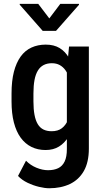

<svg xmlns="http://www.w3.org/2000/svg" viewBox="-20 -770 539 998"><path d="M338.9 -528.3H441.9V2Q441.9 73.2 415.8 118.9Q389.6 164.6 343.3 186.5Q296.9 208.5 235.8 208.5Q213.4 208.5 182.6 201.2Q151.9 193.8 122.6 179.7Q93.3 165.5 73.7 144.5L115.2 65.4Q138.2 88.9 169.4 101.8Q200.7 114.7 229.5 114.7Q260.7 114.7 282.5 104.2Q304.2 93.8 315.9 69.6Q327.6 45.4 327.6 4.4V-408.7ZM40 -242.7V-284.2Q40 -349.1 52.2 -396.7Q64.5 -444.3 87.4 -476.1Q110.4 -507.8 143.6 -522.9Q176.8 -538.1 217.8 -538.1Q260.3 -538.1 289.8 -520.3Q319.3 -502.4 338.1 -469.7Q356.9 -437 367.7 -391.8Q378.4 -346.7 383.3 -291V-233.4Q378.4 -179.7 366.7 -135Q355 -90.3 335.2 -58.1Q315.4 -25.9 286.4 -8.1Q257.3 9.8 216.8 9.8Q176.3 9.8 143.6 -6.3Q110.8 -22.5 87.6 -54.2Q64.5 -85.9 52.2 -133.1Q40 -180.2 40 -242.7ZM153.8 -284.2V-242.7Q153.8 -202.1 159.4 -172.9Q165 -143.6 176.3 -124.8Q187.5 -106 205.6 -96.9Q223.6 -87.9 248.5 -87.9Q281.2 -87.9 301.5 -103.5Q321.8 -119.1 332.8 -145.8Q343.8 -172.4 348.1 -205.1V-318.8Q345.7 -344.7 338.6 -366.9Q331.5 -389.2 319.6 -405.8Q307.6 -422.4 290.3 -431.9Q272.9 -441.4 249.5 -441.4Q225.1 -441.4 206.8 -431.9Q188.5 -422.4 176.8 -403.1Q165 -383.8 159.4 -354.2Q153.8 -324.7 153.8 -284.2ZM178.7 -750 236.3 -674.3 293.5 -750H390.6V-745.1L271 -609.4H202.1L82.5 -745.6V-750Z"/></svg>

Font: Roboto Condensed Medium
Style: Regular
Weight: 500
Designer: Christian Robertson
Foundry: Google
Version: Version 3.0